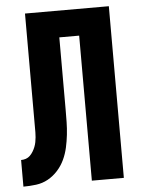

<svg xmlns="http://www.w3.org/2000/svg" viewBox="-53 -777 605 819"><g transform="rotate(-5 250.0 -367.5)"><path d="M14 0V-114Q25 -114 35 -117.5Q45 -121 52.5 -128.5Q60 -136 65.5 -145Q71 -154 75 -164Q79 -174 81 -184.5Q83 -195 84 -205.5Q85 -216 85 -226.5Q85 -237 85 -248V-735H444V0H307V-621H222V-312Q222 -285 221.5 -258Q221 -231 218 -204Q215 -177 209 -150Q203 -123 191.5 -98.5Q180 -74 161.5 -53.5Q143 -33 119.5 -20Q96 -7 68.5 -3.5Q41 0 14 0Z"/></g></svg>

Font: Iosevka SS18 Heavy
Style: Regular
Weight: 900
Monospace: yes
Designer: Belleve Invis
Foundry: Belleve Invis
Version: Version 25.1.1; ttfautohint (v1.8.4)